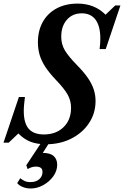

<svg xmlns="http://www.w3.org/2000/svg" viewBox="-58 -792 689 1066"><path d="M197 9Q148 9 111.5 -5Q75 -19 44 -51L-9.5 0H-38.5L47 -253.5H80.5Q77.5 -231.5 75.8 -212Q74 -192.5 74 -175.5Q74 -109 101.2 -77.2Q128.5 -45.5 186 -45.5Q253 -45.5 294.8 -86Q336.5 -126.5 336.5 -193.5Q336.5 -232 318.2 -265.5Q300 -299 250.5 -350.5Q215 -388 193.5 -421Q172 -454 162.2 -486.8Q152.5 -519.5 152.5 -557Q152.5 -622 179.5 -670.2Q206.5 -718.5 256.2 -745.2Q306 -772 373 -772Q466.5 -772 528 -710.5L581.5 -761.5H610.5L529 -519.5H495Q497 -535.5 498 -550Q499 -564.5 499 -578Q499 -646.5 472.8 -682.2Q446.5 -718 396 -718Q344.5 -718 313.2 -682.2Q282 -646.5 282 -588.5Q282 -546 302.2 -512.2Q322.5 -478.5 368 -432Q406 -393.5 428.8 -360.8Q451.5 -328 462 -296.8Q472.5 -265.5 472.5 -231.5Q472.5 -163 436.2 -108.5Q400 -54 337.8 -22.5Q275.5 9 197 9ZM112 254.5Q88.5 254.5 68.2 246.2Q48 238 37.5 224.5L54.5 197.5Q65.5 206.5 78.5 212.8Q91.5 219 111.5 219Q143 219 160.5 202.5Q178 186 178 163.5Q178 146 168 139.5Q158 133 141.5 133Q127.5 133 116.2 137Q105 141 95.5 147L88 125.5L182 -16.5H226.5L179.5 57Q221.5 57 240.5 74.8Q259.5 92.5 259.5 122.5Q259.5 157 237.8 187Q216 217 182.2 235.8Q148.5 254.5 112 254.5Z"/></svg>

Font: Libre Caslon Condensed
Style: Italic
Weight: 400
Italic angle: -22.583°
Designer: Pablo Impallari, Rodrigo Fuenzalida, Katja Schimmel, Ertekin Erdin
Foundry: Pablo Impallari, Rodrigo Fuenzalida
Version: Version 2.000;gftools[0.9.33]